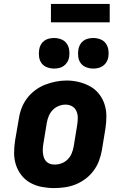

<svg xmlns="http://www.w3.org/2000/svg" viewBox="-20 -952 640 980"><path d="M256 8Q224 8 193 2Q162 -4 135.5 -18.5Q109 -33 90 -57Q71 -81 61.5 -110Q52 -139 52 -171Q52 -203 57 -235L76 -345Q80 -373 90 -399.5Q100 -426 117.5 -449.5Q135 -473 159 -491Q183 -509 210 -519.5Q237 -530 264.5 -535.5Q292 -541 320 -541Q352 -541 382.5 -533.5Q413 -526 439.5 -511.5Q466 -497 485 -473Q504 -449 513.5 -420Q523 -391 523 -359Q523 -327 518 -295L500 -185Q495 -157 485 -130.5Q475 -104 457.5 -80.5Q440 -57 416 -39Q392 -21 365.5 -10.5Q339 0 311 4Q283 8 256 8ZM259 -112Q277 -112 294.5 -118.5Q312 -125 325.5 -138.5Q339 -152 346 -169.5Q353 -187 356 -204L374 -314Q377 -333 377 -351Q377 -369 370 -385Q363 -401 348 -409.5Q333 -418 314 -418Q297 -418 279.5 -411Q262 -404 249 -390.5Q236 -377 229 -360Q222 -343 219 -326L201 -216Q199 -204 198.5 -191.5Q198 -179 199.5 -167.5Q201 -156 205 -145.5Q209 -135 217 -127Q225 -119 236 -115.5Q247 -112 259 -112ZM456 -602Q438 -602 420.5 -608.5Q403 -615 392.5 -629Q382 -643 379.5 -661.5Q377 -680 380 -699Q382 -712 388.5 -724Q395 -736 406 -744Q417 -752 430 -755Q443 -758 456 -758Q475 -758 492 -751.5Q509 -745 519.5 -731Q530 -717 533 -698.5Q536 -680 533 -661Q531 -648 524 -636Q517 -624 506 -616Q495 -608 482 -605Q469 -602 456 -602ZM256 -602Q238 -602 220.5 -608.5Q203 -615 192.5 -629Q182 -643 179.5 -661.5Q177 -680 180 -699Q182 -712 188.5 -724Q195 -736 206 -744Q217 -752 230 -755Q243 -758 256 -758Q275 -758 292 -751.5Q309 -745 319.5 -731Q330 -717 333 -698.5Q336 -680 333 -661Q331 -648 324 -636Q317 -624 306 -616Q295 -608 282 -605Q269 -602 256 -602ZM240 -838V-932H540V-838Z"/></svg>

Font: Iosevka Curly Slab HvExObl
Style: Regular
Weight: 900
Width: 7
Italic angle: -9°
Monospace: yes
Designer: Belleve Invis
Foundry: Belleve Invis
Version: Version 11.1.0; ttfautohint (v1.8.3)